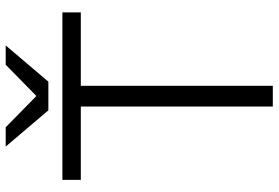

<svg xmlns="http://www.w3.org/2000/svg" viewBox="-168 -786 954 657"><g transform="rotate(-90 308.5 -457.0)"><path d="M273 -657H22V-720H595V-657H344V0H273ZM136 -914H202L309 -809L416 -914H482L358 -768H260Z"/></g></svg>

Font: Aspekta 300
Style: Regular
Weight: 300
Designer: Ivo Dolenc
Version: Version 2.000